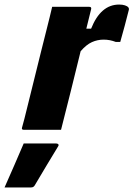

<svg xmlns="http://www.w3.org/2000/svg" viewBox="-92 -570 586 843"><path d="M176 0H13Q1 0 5 -11Q7 -16 15 -48Q23 -80 35 -128.5Q47 -177 61 -233.5Q75 -290 88.5 -344.5Q102 -399 113 -442Q120 -469 126 -494Q132 -519 137 -540H300Q311 -540 308 -529Q303 -508 297.5 -486.5Q292 -465 287 -444H308Q350 -550 431 -550Q446 -550 456.5 -546.5Q467 -543 471 -538Q475 -534 474 -528Q464 -489 455.5 -456.5Q447 -424 436 -386H416Q403 -391 390 -393.5Q377 -396 363 -396Q336 -396 311.5 -385Q287 -374 262 -345Q241 -259 219.5 -172.5Q198 -86 176 0ZM12 60H155Q161 60 164 63.5Q167 67 163 73Q137 116 112.5 156.5Q88 197 61 243Q59 247 55 250Q51 253 44 253H-72Q-50 203 -28.5 154Q-7 105 12 60Z"/></svg>

Font: Recursive Sn Lnr St XBd
Style: Italic
Weight: 800
Italic angle: -15°
Version: Version 1.079;hotconv 1.0.112;makeotfexe 2.5.65598; ttfautoh